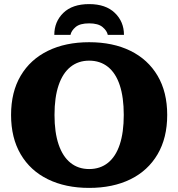

<svg xmlns="http://www.w3.org/2000/svg" viewBox="-20 -902 870 937"><path d="M415 15Q300 15 214 -27Q128 -69 81 -149Q34 -229 34 -341Q34 -453 81 -532.5Q128 -612 214 -654Q300 -696 415 -696Q531 -696 616.5 -654Q702 -612 749 -532.5Q796 -453 796 -341Q796 -229 749 -149Q702 -69 616.5 -27Q531 15 415 15ZM415 -77Q469 -77 507 -107.5Q545 -138 564.5 -197Q584 -256 584 -341Q584 -427 564.5 -486Q545 -545 507 -575.5Q469 -606 415 -606Q362 -606 324 -575.5Q286 -545 266 -486Q246 -427 246 -341Q246 -256 266 -197Q286 -138 324 -107.5Q362 -77 415 -77ZM245 -732Q245 -796 289 -839Q333 -882 415 -882Q496 -882 540.5 -839Q585 -796 585 -732H506Q502 -752 480.5 -770Q459 -788 415 -788Q370 -788 349 -770Q328 -752 324 -732Z"/></svg>

Font: Montagu Slab
Style: Bold
Weight: 700
Designer: Florian Karsten
Foundry: Florian Karsten
Version: Version 1.000